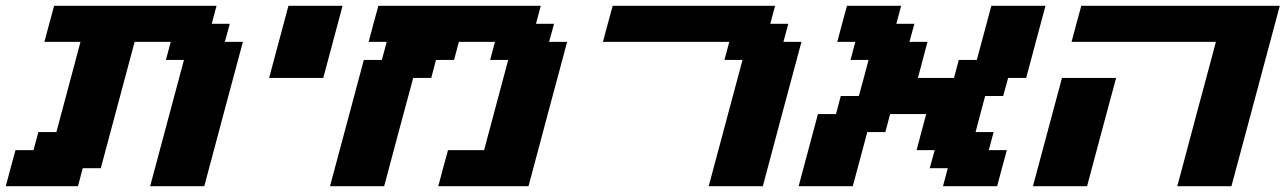

<svg xmlns="http://www.w3.org/2000/svg" viewBox="-20 -645 4453 665"><path d="M500 0H687.5Q709.5 -83 754.2 -250Q798.8 -417 821.3 -500H758.8L775.9 -562.5H713.4L730 -625H167.5Q161.6 -604 150.4 -562.3Q139.2 -520.5 133.8 -500H258.8L175.3 -187.5H112.8L96.2 -125H33.7Q27.8 -104 16.6 -62.5Q5.4 -21 0 0H250L266.6 -62.5H329.1L446.3 -500H571.3L554.7 -437.5H617.2Z M912.1 -375H1099.6Q1110.8 -416.5 1133.1 -500Q1155.3 -583.5 1166.5 -625H979Q967.8 -583.5 945.6 -500Q923.3 -416.5 912.1 -375Z M1498 0H1810.5Q1832.5 -83 1877.2 -250Q1921.9 -417 1944.3 -500H1881.8L1898.9 -562.5H1836.4L1853 -625H1290.5Q1284.7 -604 1273.4 -562.3Q1262.2 -520.5 1256.8 -500H1319.3L1302.7 -437.5H1240.2L1123 0H1310.5Q1327.1 -62.5 1360.6 -187.5Q1394 -312.5 1411.1 -375H1473.6L1490.2 -437.5H1552.7L1569.3 -500H1694.3L1677.7 -437.5H1740.2L1656.7 -125H1531.7Q1525.9 -104 1514.6 -62.5Q1503.4 -21 1498 0Z M2434.6 0H2622.1Q2644 -83 2688.7 -250Q2733.4 -417 2755.9 -500H2693.4L2710.4 -562.5H2647.9L2664.6 -625H2102.1Q2096.2 -604 2085 -562.3Q2073.7 -520.5 2068.4 -500H2505.9L2489.3 -437.5H2551.8Z M3246.1 0H3433.6Q3439 -21 3450.2 -62.5Q3461.4 -104 3467.3 -125H3404.8L3421.4 -187.5H3358.9Q3364.3 -208.5 3375.5 -250.2Q3386.7 -292 3392.1 -312.5H3454.6L3471.7 -375H3534.2Q3545.4 -416.5 3567.6 -500Q3589.8 -583.5 3601.1 -625H3413.6L3363.3 -437.5H3300.8L3284.2 -375H3159.2Q3164.6 -395.5 3175.8 -437.3Q3187 -479 3192.4 -500H3129.9L3147 -562.5H3084.5L3101.1 -625H2913.6Q2907.7 -604 2896.5 -562.3Q2885.3 -520.5 2879.9 -500H2942.4L2925.8 -437.5H2988.3Q2982.9 -417 2971.7 -375Q2960.4 -333 2954.6 -312.5H2892.1L2875.5 -250H2813Q2801.8 -208 2779.5 -125Q2757.3 -42 2746.1 0H2933.6L2983.9 -187.5H3046.4L3063 -250H3188Q3182.1 -229 3171.1 -187.3Q3160.2 -145.5 3154.8 -125H3217.3L3200.2 -62.5H3262.7Z M4057.6 0H4245.1Q4272.9 -104 4328.9 -312.3Q4384.8 -520.5 4412.6 -625H3725.1Q3719.2 -604 3708 -562.3Q3696.8 -520.5 3691.4 -500H4191.4Q4168.9 -417 4124.3 -250Q4079.6 -83 4057.6 0ZM3557.6 0H3745.1Q3761.7 -62.5 3795.2 -187.5Q3828.6 -312.5 3845.7 -375H3658.2Q3641.6 -312.5 3607.9 -187.5Q3574.2 -62.5 3557.6 0Z"/></svg>

Font: Faithful 32x
Style: SemiboldOblique
Weight: 400
Foundry: Faithful Resource Pack
Version: Version 1.0; January 27, 2023